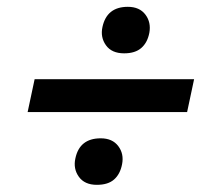

<svg xmlns="http://www.w3.org/2000/svg" viewBox="-20 -574 612 549"><path d="M335 -421.5Q299.5 -421.5 283 -444.5Q266.5 -467.5 273 -497Q285.5 -554.5 345.5 -554.5Q379 -554.5 395.8 -532.2Q412.5 -510 407 -480Q401.5 -452 384 -436.8Q366.5 -421.5 335 -421.5ZM59 -253.5 79 -347.5H535L515 -253.5ZM257 -45.5Q222 -45.5 205.5 -68.5Q189 -91.5 195.5 -121Q207.5 -178.5 268 -178.5Q301.5 -178.5 318.2 -156.2Q335 -134 329 -104Q323.5 -76 306.2 -60.8Q289 -45.5 257 -45.5Z"/></svg>

Font: Commissioner Medium
Style: Italic
Weight: 500
Italic angle: -12°
Designer: Kostas Bartsokas
Foundry: Kostas Bartsokas
Version: Version 1.000; ttfautohint (v1.8.3)